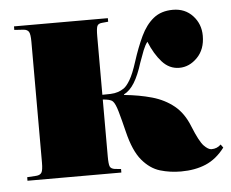

<svg xmlns="http://www.w3.org/2000/svg" viewBox="-44 -583 781 648"><g transform="rotate(-5 346.5 -259.0)"><path d="M544 14Q507 14 473.5 4Q440 -6 413 -38Q386 -70 370 -136Q360 -177 352 -205Q344 -233 336 -241Q331 -246 322.5 -248Q314 -250 302 -251V-58Q302 -32 305.5 -24Q309 -16 322 -14L343 -12V0H25V-12L56 -14Q69 -15 74 -23Q79 -31 79 -57V-466Q79 -492 74 -500Q69 -508 56 -509L25 -511V-523H343V-511L322 -509Q309 -508 305.5 -499.5Q302 -491 302 -465V-267Q316 -267 330 -267.5Q344 -268 356 -272Q365 -275 375 -281.5Q385 -288 397 -308Q409 -328 422 -369Q437 -416 454.5 -453Q472 -490 498 -511Q524 -532 564 -532Q605 -532 631 -504Q657 -476 657 -436Q657 -390 630 -362.5Q603 -335 569 -335Q535 -335 510.5 -362.5Q486 -390 469 -432Q461 -422 454 -404.5Q447 -387 439 -364Q426 -322 410.5 -297Q395 -272 375 -262V-260Q426 -255 468.5 -243Q511 -231 542.5 -205.5Q574 -180 592 -134Q613 -82 627.5 -67Q642 -52 653 -52Q672 -52 685 -65L693 -54Q665 -17 628.5 -1.5Q592 14 544 14Z"/></g></svg>

Font: Display Black
Style: Regular
Weight: 900
Designer: Latin by Veronika Burian and Jose Scaglione. Greek by Irene Vlachou. Cyrillic by Vera Evstafieva.
Foundry: TypeTogether
Version: Version 3.002